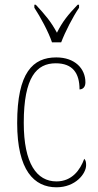

<svg xmlns="http://www.w3.org/2000/svg" viewBox="-20 -786 417 816"><path d="M201 -606H240C257 -651 290 -715 316 -753V-766H310C269 -723 246 -695 222 -647C196 -695 172 -723 132 -766H126V-753C151 -715 186 -651 201 -606ZM220 10C301 10 346 -48 346 -84C346 -98 344 -105 338 -111C321 -64 286 -15 220 -15C136 -15 81 -91 81 -264C81 -459 136 -517 217 -517C289 -517 318 -475 318 -406C331 -406 343 -415 343 -436C343 -494 299 -542 219 -542C120 -542 53 -478 53 -263C53 -62 125 10 220 10Z"/></svg>

Font: Noto Serif Devanagari Condensed Thin
Style: Regular
Weight: 100
Width: 3
Designer: Universal Thirst, Indian Type Foundry and the Monotype Design Team
Foundry: Monotype Imaging Inc.
Version: Version 2.004